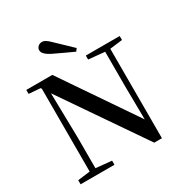

<svg xmlns="http://www.w3.org/2000/svg" viewBox="-215 -1127 1238 1296"><g transform="rotate(-30 403.5 -479.0)"><path d="M478 -810C438 -848 399 -886 362 -921C330 -953 314 -963 294 -963C269 -963 251 -943 251 -923C251 -904 266 -884 311 -861C362 -837 412 -813 463 -790ZM612 5H672V-692L770 -704V-735H506V-704L632 -692V-427L635 -163L245 -735H42V-704L132 -697L137 -689V-44L41 -32V0H305V-32L182 -44V-285L175 -632Z"/></g></svg>

Font: Noto Serif CJK SC SemiBold
Style: Regular
Weight: 600
Designer: Ryoko NISHIZUKA 西塚涼子 (kana & ideographs); Frank Grießhammer (Latin, Greek & Cyrillic); Wenlong ZHANG 张文龙 (bopomofo); San
Foundry: Adobe
Version: Version 2.001;hotconv 1.1.0;makeotfexe 2.6.0